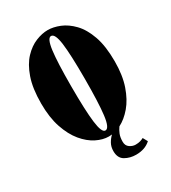

<svg xmlns="http://www.w3.org/2000/svg" viewBox="-167 -617 753 845"><g transform="rotate(-30 210.0 -195.0)"><path d="M209.5 11Q179.5 11 147 -5.2Q114.5 -21.5 86.5 -55.2Q58.5 -89 41 -140.8Q23.5 -192.5 23.5 -263.5Q23.5 -340.5 41.5 -392Q59.5 -443.5 88 -473.5Q116.5 -503.5 148.8 -516.5Q181 -529.5 209.5 -529.5Q238 -529.5 270.2 -516.5Q302.5 -503.5 331.5 -473.5Q360.5 -443.5 378.8 -392Q397 -340.5 397 -263.5Q397 -192 379 -140Q361 -88 332.5 -54.5Q304 -21 271.5 -4.5Q262.5 8 256.2 23.5Q250 39 250 61.5Q250 81.5 264.2 91.2Q278.5 101 293.5 101Q307.5 101 317.5 98Q327.5 95 334.5 91L347.5 114.5Q319.5 140.5 273.5 140.5Q243 140.5 218.5 126.5Q194 112.5 194 77Q194 55 203.5 38.2Q213 21.5 225.5 10Q217.5 11 209.5 11ZM209.5 -19.5Q229.5 -19.5 237 -80Q244.5 -140.5 244.5 -263.5Q244.5 -385.5 237 -442.5Q229.5 -499.5 209.5 -499.5Q191 -499.5 183.5 -442.5Q176 -385.5 176 -263.5Q176 -140.5 183.5 -80Q191 -19.5 209.5 -19.5Z"/></g></svg>

Font: Imbue 50pt Black
Style: Regular
Weight: 900
Designer: Tyler Finck
Foundry: Etcetera Type Company
Version: Version 1.102; ttfautohint (v1.8.3)